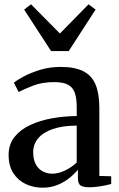

<svg xmlns="http://www.w3.org/2000/svg" viewBox="-20 -861 554 891"><path d="M177.5 10Q135.5 10 99.8 -6.8Q64 -23.5 42 -57.2Q20 -91 20 -142Q20 -191 47.2 -225.2Q74.5 -259.5 120 -280.8Q165.5 -302 221.8 -312Q278 -322 336 -322.5V-363.5Q336 -404.5 327.2 -430Q318.5 -455.5 295.8 -467.8Q273 -480 231.5 -480Q176.5 -480 134.2 -463.8Q92 -447.5 66.5 -434L44.5 -477Q57.5 -488.5 89.5 -505.8Q121.5 -523 166 -536.8Q210.5 -550.5 261.5 -550.5Q327 -550.5 366.5 -530.5Q406 -510.5 423.5 -468.5Q441 -426.5 441 -360.5V-44.5L496 -43V-7Q485 -4 467.8 -0.5Q450.5 3 431 5.5Q411.5 8 393.5 8Q366.5 8 354 -0.2Q341.5 -8.5 341.5 -36.5V-73.5Q330.5 -59 307.5 -39.2Q284.5 -19.5 251.5 -4.8Q218.5 10 177.5 10ZM223 -55Q251 -55 281.8 -69.8Q312.5 -84.5 336 -107V-278Q270.5 -278 225.2 -262.2Q180 -246.5 157 -219Q134 -191.5 134 -155Q134 -121.5 145.8 -99.2Q157.5 -77 177.8 -66Q198 -55 223 -55ZM217 -624 92 -816.5 124 -841 258 -705.5 391 -841 423.5 -816.5 299 -624Z"/></svg>

Font: Merriweather 60pt Medium
Style: Regular
Weight: 500
Version: Version 2.100